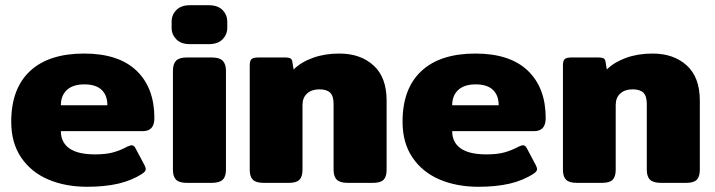

<svg xmlns="http://www.w3.org/2000/svg" viewBox="-20 -700 2737 735"><path d="M23 -234Q23 -361 95 -428Q167 -495 302 -495Q434 -495 502.5 -429.5Q571 -364 571 -248Q571 -198 527 -198H213Q213 -155 245.5 -132Q278 -109 344 -109Q385 -109 412.5 -116.5Q440 -124 468 -139Q480 -144 484 -144Q493 -144 499 -132L533 -68Q538 -58 538 -53Q538 -44 526 -36Q485 -9 433 3Q381 15 314 15Q230 15 164.5 -13Q99 -41 61 -97Q23 -153 23 -234ZM391 -297Q391 -335 369 -356Q347 -377 303 -377Q259 -377 236 -355.5Q213 -334 213 -297Z M637 -593V-617Q637 -643 655 -661.5Q673 -680 707 -680H779Q814 -680 832 -661.5Q850 -643 850 -617V-593Q850 -568 832 -549.5Q814 -531 779 -531H707Q673 -531 655 -549.5Q637 -568 637 -593ZM642 -50V-429Q642 -455 654 -467.5Q666 -480 695 -480H791Q820 -480 832.5 -467.5Q845 -455 845 -429V-50Q845 -24 832.5 -12Q820 0 791 0H695Q666 0 654 -12Q642 -24 642 -50Z M936 -50V-449Q936 -467 942.5 -473.5Q949 -480 970 -480H1073Q1085 -480 1091.5 -476.5Q1098 -473 1099 -464L1104 -434Q1132 -462 1177.5 -478.5Q1223 -495 1279 -495Q1360 -495 1410 -449.5Q1460 -404 1460 -315V-50Q1460 -24 1448.5 -12Q1437 0 1408 0H1311Q1282 0 1269.5 -12Q1257 -24 1257 -50V-302Q1257 -332 1244 -345Q1231 -358 1203 -358Q1173 -358 1155.5 -342Q1138 -326 1138 -298V-50Q1138 -24 1126.5 -12Q1115 0 1086 0H989Q960 0 948 -12Q936 -24 936 -50Z M1521 -234Q1521 -361 1593 -428Q1665 -495 1800 -495Q1932 -495 2000.5 -429.5Q2069 -364 2069 -248Q2069 -198 2025 -198H1711Q1711 -155 1743.5 -132Q1776 -109 1842 -109Q1883 -109 1910.5 -116.5Q1938 -124 1966 -139Q1978 -144 1982 -144Q1991 -144 1997 -132L2031 -68Q2036 -58 2036 -53Q2036 -44 2024 -36Q1983 -9 1931 3Q1879 15 1812 15Q1728 15 1662.5 -13Q1597 -41 1559 -97Q1521 -153 1521 -234ZM1889 -297Q1889 -335 1867 -356Q1845 -377 1801 -377Q1757 -377 1734 -355.5Q1711 -334 1711 -297Z M2135 -50V-449Q2135 -467 2141.5 -473.5Q2148 -480 2169 -480H2272Q2284 -480 2290.5 -476.5Q2297 -473 2298 -464L2303 -434Q2331 -462 2376.5 -478.5Q2422 -495 2478 -495Q2559 -495 2609 -449.5Q2659 -404 2659 -315V-50Q2659 -24 2647.5 -12Q2636 0 2607 0H2510Q2481 0 2468.5 -12Q2456 -24 2456 -50V-302Q2456 -332 2443 -345Q2430 -358 2402 -358Q2372 -358 2354.5 -342Q2337 -326 2337 -298V-50Q2337 -24 2325.5 -12Q2314 0 2285 0H2188Q2159 0 2147 -12Q2135 -24 2135 -50Z"/></svg>

Font: Mitr SemiBold
Style: Regular
Weight: 600
Designer: Thanarat Vachiruckul
Foundry: Cadson Demak
Version: Version 1.003